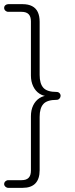

<svg xmlns="http://www.w3.org/2000/svg" viewBox="-22 -725 360 925"><path d="M18 180Q10 180 4 174.5Q-2 169 -2 162Q-2 154 4 148.5Q10 143 18 143H82Q105 143 116 131.5Q127 120 127 97V-165Q127 -195 138 -217.5Q149 -240 168.5 -252.5Q188 -265 213 -265V-261Q188 -261 168.5 -273.5Q149 -286 138 -309Q127 -332 127 -361V-622Q127 -645 116 -656.5Q105 -668 82 -668H18Q10 -668 4 -673.5Q-2 -679 -2 -687Q-2 -695 4 -700Q10 -705 18 -705H87Q114 -705 132.5 -695.5Q151 -686 160 -667Q169 -648 169 -620V-364Q169 -322 187 -302Q205 -282 251 -282Q259 -282 264.5 -276.5Q270 -271 270 -263Q270 -256 264.5 -250Q259 -244 251 -244Q205 -244 187 -224Q169 -204 169 -162V95Q169 137 148.5 158.5Q128 180 87 180Z"/></svg>

Font: Nunito ExtraLight
Style: Regular
Weight: 200
Designer: Vernon Adams
Foundry: Vernon Adams
Version: Version 3.602;April 4, 2023;FontCreator 14.0.0.2856 64-bit